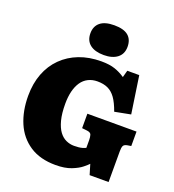

<svg xmlns="http://www.w3.org/2000/svg" viewBox="-169 -1092 1122 1237"><g transform="rotate(20 392.0 -474.0)"><path d="M353 14Q246 14 175 -33Q104 -80 69.5 -161Q35 -242 35 -345Q35 -430 61 -498Q87 -566 136 -614.5Q185 -663 252.5 -689Q320 -715 403 -715Q460 -715 497.5 -702Q535 -689 567 -667L580 -715H662L700 -459L591 -438Q571 -494 548.5 -525.5Q526 -557 496 -571Q466 -585 424 -585Q389 -585 361 -571Q333 -557 314.5 -530Q296 -503 286.5 -465Q277 -427 277 -379Q277 -312 289 -266.5Q301 -221 321 -194Q341 -167 367.5 -155Q394 -143 422 -143Q440 -143 454 -144.5Q468 -146 480 -149.5Q492 -153 502 -158V-210Q502 -231 497.5 -246Q493 -261 469 -264L433 -268V-367H770V-268L745 -264Q723 -260 717.5 -248Q712 -236 712 -210V0H582L561 -70Q553 -61 528 -40.5Q503 -20 459.5 -3Q416 14 353 14ZM402 -758Q341 -758 307.5 -784.5Q274 -811 274 -861Q274 -909 306 -935.5Q338 -962 402 -962Q467 -962 498 -936Q529 -910 529 -860Q529 -811 495 -784.5Q461 -758 402 -758Z"/></g></svg>

Font: Literata Black
Style: Regular
Weight: 900
Designer: Latin by Veronika Burian and Jose Scaglione. Greek by Irene Vlachou. Cyrillic by Vera Evstafieva.
Foundry: TypeTogether
Version: Version 3.103;gftools[0.9.29]